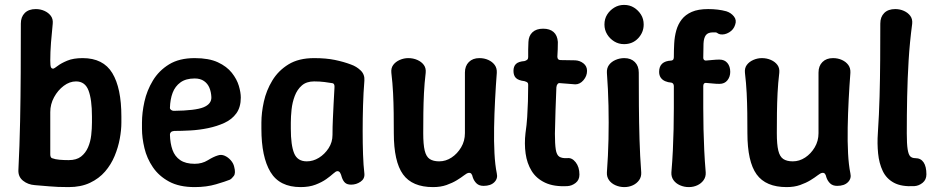

<svg xmlns="http://www.w3.org/2000/svg" viewBox="-20 -750 3840 783"><path d="M260 13Q213 13 182 10Q151 7 122 5Q94 3 74 -13Q54 -29 55 -56Q60 -156 62 -255.5Q64 -355 64.5 -454.5Q65 -554 65 -654Q65 -681 81 -697Q97 -713 126 -713Q145 -713 161.5 -705.5Q178 -698 187.5 -685Q197 -672 195 -653Q191 -616 188 -576.5Q185 -537 185 -503Q185 -483 187.5 -476.5Q190 -470 197 -470Q202 -471 215.5 -481.5Q229 -492 254 -502.5Q279 -513 317 -513Q401 -513 438 -452Q475 -391 475 -275V-250Q475 -220 468.5 -184.5Q462 -149 447.5 -114Q433 -79 408.5 -50.5Q384 -22 347 -4.5Q310 13 260 13ZM260 -97Q292 -97 310.5 -111.5Q329 -126 339 -149Q349 -172 352 -199Q355 -226 355 -250V-275Q355 -344 341 -381Q327 -418 290 -418Q264 -418 240 -400Q216 -382 200.5 -353.5Q185 -325 185 -293V-120Q185 -114 187 -110Q189 -106 192 -105Q205 -100 223 -98.5Q241 -97 260 -97Z M774 13Q711 13 669.5 -9.5Q628 -32 603.5 -68Q579 -104 569 -146Q559 -188 559 -225V-250Q559 -290 569 -335.5Q579 -381 603.5 -421.5Q628 -462 669.5 -487.5Q711 -513 774 -513Q832 -513 868.5 -496Q905 -479 925.5 -453Q946 -427 954 -400Q962 -373 962 -352Q962 -313 944 -288Q926 -263 895.5 -249Q865 -235 829 -227.5Q793 -220 756.5 -218Q720 -216 690 -216Q681 -215 677 -211Q673 -207 673 -201Q674 -165 683.5 -138.5Q693 -112 715 -97Q737 -82 774 -82Q804 -82 827.5 -96.5Q851 -111 868 -116Q882 -121 896 -115Q910 -109 921 -96.5Q932 -84 935 -70Q942 -44 933.5 -32.5Q925 -21 917 -17Q900 -10 861 1.5Q822 13 774 13ZM689 -298Q777 -299 810 -312.5Q843 -326 842 -354Q841 -375 834 -392Q827 -409 812 -419.5Q797 -430 774 -430Q738 -430 716 -414Q694 -398 684 -371.5Q674 -345 673 -310Q673 -305 678 -301.5Q683 -298 689 -298Z M1206 13Q1120 13 1083 -48.5Q1046 -110 1046 -225V-250Q1046 -290 1056 -335.5Q1066 -381 1090.5 -421.5Q1115 -462 1156.5 -487.5Q1198 -513 1261 -513Q1310 -513 1346 -505.5Q1382 -498 1411 -487Q1434 -479 1451 -462.5Q1468 -446 1466 -421Q1462 -372 1460.5 -319.5Q1459 -267 1459 -216Q1459 -165 1460.5 -120.5Q1462 -76 1466 -42Q1468 -21 1450.5 -9Q1433 3 1412 3Q1396 3 1387.5 -4.5Q1379 -12 1374 -27Q1371 -39 1367 -45.5Q1363 -52 1356 -52Q1350 -52 1339 -42Q1328 -32 1310.5 -19.5Q1293 -7 1267 3Q1241 13 1206 13ZM1231 -92Q1257 -92 1280.5 -106.5Q1304 -121 1320 -145.5Q1336 -170 1336 -200Q1336 -233 1337.5 -264.5Q1339 -296 1340.5 -327.5Q1342 -359 1344 -392Q1346 -410 1334 -411Q1323 -413 1303.5 -415.5Q1284 -418 1261 -418Q1230 -418 1211 -401.5Q1192 -385 1182 -358.5Q1172 -332 1169 -303Q1166 -274 1166 -250V-225Q1166 -158 1179.5 -125Q1193 -92 1231 -92Z M2006 -43Q2011 -22 1996 -7Q1981 8 1952 8Q1934 8 1923.5 -2Q1913 -12 1908 -27Q1906 -37 1902 -41.5Q1898 -46 1891 -45Q1884 -44 1872.5 -35Q1861 -26 1843 -15Q1825 -4 1801 4.5Q1777 13 1746 13Q1661 13 1623.5 -39Q1586 -91 1586 -207Q1586 -249 1585.5 -289.5Q1585 -330 1583 -370.5Q1581 -411 1576 -453Q1574 -472 1583.5 -485Q1593 -498 1610 -505.5Q1627 -513 1645 -513Q1665 -513 1682 -505.5Q1699 -498 1708.5 -485Q1718 -472 1716 -453Q1711 -411 1709 -370.5Q1707 -330 1706.5 -289.5Q1706 -249 1706 -207Q1706 -161 1712 -136Q1718 -111 1732.5 -101.5Q1747 -92 1771 -92Q1798 -92 1821.5 -107.5Q1845 -123 1860.5 -149Q1876 -175 1876 -207Q1876 -249 1876 -289.5Q1876 -330 1876 -371Q1876 -412 1876 -454Q1876 -481 1892 -497Q1908 -513 1935 -513Q1955 -513 1971.5 -505.5Q1988 -498 1997.5 -485Q2007 -472 2006 -453Q2002 -401 1999 -343.5Q1996 -286 1995 -229.5Q1994 -173 1996.5 -125Q1999 -77 2006 -43Z M2294 9Q2239 12 2203 -5Q2167 -22 2148 -53Q2129 -84 2123.5 -124Q2118 -164 2123 -207Q2128 -241 2130 -273Q2132 -305 2133 -337Q2134 -369 2134 -403Q2134 -409 2132.5 -411.5Q2131 -414 2127 -416Q2123 -418 2119 -419Q2094 -422 2084 -432Q2074 -442 2074 -461Q2074 -479 2084 -489Q2094 -499 2119 -501Q2126 -503 2130 -506.5Q2134 -510 2134 -517Q2134 -532 2134 -548Q2134 -564 2135 -579Q2136 -604 2151.5 -618.5Q2167 -633 2195 -633Q2222 -633 2237.5 -619.5Q2253 -606 2255 -579Q2255 -564 2254.5 -549Q2254 -534 2253 -519Q2253 -505 2266 -505Q2282 -505 2297 -504.5Q2312 -504 2326 -504Q2345 -503 2359.5 -491.5Q2374 -480 2374 -461Q2374 -440 2359.5 -423Q2345 -406 2326 -406Q2311 -407 2295 -408.5Q2279 -410 2263 -411Q2258 -412 2254 -407.5Q2250 -403 2249 -394Q2247 -347 2245.5 -301Q2244 -255 2243 -205Q2243 -163 2246.5 -140.5Q2250 -118 2261 -111Q2272 -104 2293 -105Q2312 -108 2327.5 -88.5Q2343 -69 2343 -38Q2343 -16 2327.5 -4Q2312 8 2294 9Z M2526 13Q2507 13 2490 5.5Q2473 -2 2463.5 -15.5Q2454 -29 2455 -47Q2460 -114 2461.5 -182Q2463 -250 2461.5 -318.5Q2460 -387 2455 -453Q2454 -472 2463.5 -485Q2473 -498 2490 -505.5Q2507 -513 2526 -513Q2553 -513 2569 -497Q2585 -481 2585 -454Q2585 -387 2585.5 -318.5Q2586 -250 2588 -182Q2590 -114 2595 -47Q2596 -29 2586.5 -15.5Q2577 -2 2561 5.5Q2545 13 2526 13ZM2525 -570Q2503 -570 2485 -581Q2467 -592 2456 -610Q2445 -628 2445 -650Q2445 -673 2456 -690.5Q2467 -708 2485 -719Q2503 -730 2525 -730Q2548 -730 2565.5 -719Q2583 -708 2594 -690.5Q2605 -673 2605 -650Q2605 -618 2582.5 -594Q2560 -570 2525 -570Z M2789 13Q2770 13 2753 5.5Q2736 -2 2726.5 -15.5Q2717 -29 2718 -47Q2722 -94 2724 -137Q2726 -180 2727 -223Q2728 -266 2728 -309.5Q2728 -353 2728 -399Q2728 -404 2725.5 -408Q2723 -412 2718 -413Q2704 -414 2692.5 -419Q2681 -424 2674.5 -433.5Q2668 -443 2668 -457Q2668 -479 2680.5 -490.5Q2693 -502 2718 -503Q2724 -504 2726 -508Q2728 -512 2728 -517Q2728 -545 2729.5 -573Q2731 -601 2738 -626Q2745 -651 2760 -670.5Q2775 -690 2801 -701.5Q2827 -713 2868 -713Q2909 -713 2942 -704Q2961 -698 2973 -683Q2985 -668 2978 -649Q2972 -629 2953.5 -618Q2935 -607 2917 -610Q2909 -612 2905 -615.5Q2901 -619 2888 -618Q2867 -618 2858.5 -606.5Q2850 -595 2849 -572Q2848 -549 2848 -514Q2848 -509 2851 -506Q2854 -503 2858 -503Q2872 -504 2886.5 -505.5Q2901 -507 2914 -507Q2935 -507 2946.5 -493Q2958 -479 2958 -457Q2958 -437 2946.5 -422.5Q2935 -408 2914 -408Q2900 -408 2886.5 -409.5Q2873 -411 2858 -412Q2853 -412 2850.5 -408.5Q2848 -405 2848 -399Q2848 -353 2848 -309.5Q2848 -266 2849 -223Q2850 -180 2852 -137Q2854 -94 2858 -47Q2859 -29 2849.5 -15.5Q2840 -2 2824 5.5Q2808 13 2789 13Z M3448 -43Q3453 -22 3438 -7Q3423 8 3394 8Q3376 8 3365.5 -2Q3355 -12 3350 -27Q3348 -37 3344 -41.5Q3340 -46 3333 -45Q3326 -44 3314.5 -35Q3303 -26 3285 -15Q3267 -4 3243 4.5Q3219 13 3188 13Q3103 13 3065.5 -39Q3028 -91 3028 -207Q3028 -249 3027.5 -289.5Q3027 -330 3025 -370.5Q3023 -411 3018 -453Q3016 -472 3025.5 -485Q3035 -498 3052 -505.5Q3069 -513 3087 -513Q3107 -513 3124 -505.5Q3141 -498 3150.5 -485Q3160 -472 3158 -453Q3153 -411 3151 -370.5Q3149 -330 3148.5 -289.5Q3148 -249 3148 -207Q3148 -161 3154 -136Q3160 -111 3174.5 -101.5Q3189 -92 3213 -92Q3240 -92 3263.5 -107.5Q3287 -123 3302.5 -149Q3318 -175 3318 -207Q3318 -249 3318 -289.5Q3318 -330 3318 -371Q3318 -412 3318 -454Q3318 -481 3334 -497Q3350 -513 3377 -513Q3397 -513 3413.5 -505.5Q3430 -498 3439.5 -485Q3449 -472 3448 -453Q3444 -401 3441 -343.5Q3438 -286 3437 -229.5Q3436 -173 3438.5 -125Q3441 -77 3448 -43Z M3709 9Q3657 12 3626 -4.5Q3595 -21 3580 -52.5Q3565 -84 3561 -124.5Q3557 -165 3560 -207Q3565 -282 3567 -356.5Q3569 -431 3569.5 -505Q3570 -579 3570 -654Q3570 -681 3586 -697Q3602 -713 3631 -713Q3650 -713 3666.5 -705.5Q3683 -698 3692.5 -685Q3702 -672 3700 -653Q3690 -578 3685.5 -504Q3681 -430 3679.5 -355.5Q3678 -281 3678 -206Q3678 -163 3681.5 -141Q3685 -119 3692.5 -112Q3700 -105 3713 -105Q3735 -105 3746.5 -88Q3758 -71 3758 -39Q3758 -17 3742.5 -4.5Q3727 8 3709 9Z"/></svg>

Font: Winky Sans Medium
Style: Regular
Weight: 500
Designer: Simon Atzbach
Foundry: typofactur
Version: Version 1.205